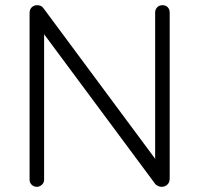

<svg xmlns="http://www.w3.org/2000/svg" viewBox="-20 -720 768 740"><path d="M634 -672V-32Q634 -17 625 -8.5Q616 0 603 0Q596 0 589.5 -3Q583 -6 579 -10L150 -588V-27Q150 -16 141.5 -8Q133 0 122 0Q110 0 102 -8Q94 -16 94 -27V-670Q94 -684 102.5 -692Q111 -700 123 -700Q139 -700 147 -689L578 -108V-672Q578 -684 586 -692Q594 -700 606 -700Q619 -700 626.5 -692Q634 -684 634 -672Z"/></svg>

Font: Quicksand
Style: Regular
Weight: 400
Designer: Andrew Paglinawan
Foundry: Andrew Paglinawan
Version: Version 3.000